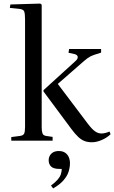

<svg xmlns="http://www.w3.org/2000/svg" viewBox="-20 -786 638 1073"><path d="M494 9Q470 9 452 2Q434 -5 417 -21Q400 -37 379 -65L223 -275V-282L401 -444Q415 -456 414.5 -467.5Q414 -479 396 -484L363 -491L366 -512H545V-492L511 -481Q498 -477 484 -470Q470 -463 446 -442L303 -317L472 -93Q495 -63 512 -51.5Q529 -40 547 -40Q557 -40 569 -43Q581 -46 592 -51L598 -36Q579 -17 549.5 -4Q520 9 494 9ZM43 0V-20L89 -26Q109 -28 114.5 -38.5Q120 -49 120 -77V-678Q120 -710 115 -722.5Q110 -735 83 -737L35 -742L38 -761L205 -766L213 -760V-73Q213 -53 217.5 -40.5Q222 -28 240 -26L274 -21V0ZM277 267 265 251Q289 233 302 218Q315 203 320 188Q325 173 325 158H313Q279 158 265.5 144.5Q252 131 252 110Q252 95 259 83Q266 71 278.5 64.5Q291 58 309 58Q330 58 344 67.5Q358 77 364.5 92.5Q371 108 371 126Q371 149 363.5 173Q356 197 335.5 221Q315 245 277 267Z"/></svg>

Font: Literata 60pt
Style: Regular
Weight: 400
Designer: Latin by Veronika Burian and Jose Scaglione. Greek by Irene Vlachou. Cyrillic by Vera Evstafieva.
Foundry: TypeTogether
Version: Version 3.002